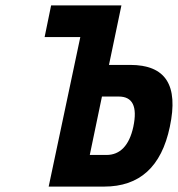

<svg xmlns="http://www.w3.org/2000/svg" viewBox="-20 -690 658 710"><path d="M160 0H365C496 0 577 -73 608 -221C641 -376 592 -450 461 -450H383L429 -670H169L145 -553H277ZM312 -117 357 -333H419C470 -333 489 -297 473 -221C458 -152 424 -117 374 -117Z"/></svg>

Font: LT Wave Mono Bold
Style: Italic
Weight: 700
Designer: Daniel Lyons
Version: Version 2.5 (Glyphs App)